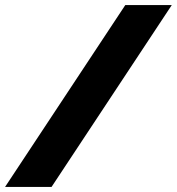

<svg xmlns="http://www.w3.org/2000/svg" viewBox="-36 -740 700 760"><path d="M-16 0 460 -720H644L168 0Z"/></svg>

Font: Kufam Black
Style: Italic
Weight: 900
Italic angle: -11°
Designer: Artur Schmal
Foundry: Original Type
Version: Version 1.301; ttfautohint (v1.8.3)